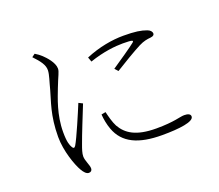

<svg xmlns="http://www.w3.org/2000/svg" viewBox="-122 -896 1244 1090"><g transform="rotate(-20 500.0 -351.5)"><path d="M241 19C254 19 261 11 261 -1C261 -22 242 -53 242 -80C242 -98 250 -122 260 -149C273 -187 323 -311 344 -363L320 -375C299 -324 241 -187 220 -153C212 -140 205 -142 199 -153C191 -167 182 -187 182 -248C182 -354 220 -442 240 -495C265 -560 278 -578 278 -598C278 -635 238 -677 221 -693C208 -705 197 -713 182 -722L163 -708C200 -669 222 -640 221 -608C220 -580 207 -547 195 -499C179 -439 146 -363 146 -232C146 -147 180 -52 202 -15C213 4 226 19 241 19ZM706 -40C809 -40 898 -51 898 -83C898 -99 880 -104 860 -104C834 -104 797 -87 687 -87C564 -87 509 -125 477 -181C463 -207 453 -248 447 -273L421 -268C423 -239 429 -206 440 -176C475 -80 563 -40 706 -40ZM578 -487 596 -467C644 -497 717 -541 760 -563C790 -578 810 -581 832 -583C851 -585 855 -593 855 -600C855 -610 846 -622 829 -628C797 -640 760 -646 690 -646C622 -646 541 -632 460 -598L470 -570C554 -599 627 -606 672 -606C735 -606 738 -601 725 -590C703 -572 623 -517 578 -487Z"/></g></svg>

Font: Source Han Serif CN VF
Style: Regular
Weight: 250
Designer: Ryoko NISHIZUKA 西塚涼子 (kana & ideographs); Frank Grießhammer (Latin, Greek & Cyrillic); Wenlong ZHANG 张文龙 (bopomofo); San
Foundry: Adobe
Version: Version 2.002;hotconv 1.1.0;makeotfexe 2.6.0